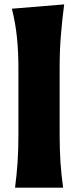

<svg xmlns="http://www.w3.org/2000/svg" viewBox="-20 -871 362 891"><path d="M49.8 0Q57.6 -60.1 61.5 -116.9Q65.4 -173.8 65.4 -244.6V-560.5Q65.4 -629.4 58.8 -695.8Q52.2 -762.2 35.2 -830.6L277.8 -850.6Q269 -783.7 262.9 -711.4Q256.8 -639.2 256.8 -560.5V-244.6Q256.8 -173.8 260.7 -116.9Q264.6 -60.1 272.9 0Z"/></svg>

Font: Pinar DS4 ExtraBold
Style: Regular
Weight: 800
Designer: Amin Abedi
Version: Version 3.000